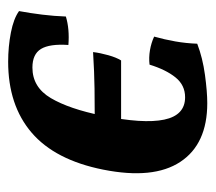

<svg xmlns="http://www.w3.org/2000/svg" viewBox="-48 -458 516 459"><g transform="rotate(90 209.5 -229.0)"><path d="M128 9Q92 9 58.5 2.5Q25 -4 7 -17Q12 -44 15.5 -72.5Q19 -101 20 -129Q50 -138 88 -135Q85 -90 97.5 -69.5Q110 -49 142 -49Q189 -49 215 -93Q241 -137 257 -216Q277 -314 266.5 -364Q256 -414 213 -414Q184 -414 165.5 -391Q147 -368 135 -329Q118 -327 100.5 -330Q83 -333 68 -340Q75 -365 79.5 -390.5Q84 -416 85 -443Q119 -456 159.5 -461.5Q200 -467 227 -467Q325 -467 367.5 -402.5Q410 -338 386 -218Q363 -103 297.5 -47Q232 9 128 9ZM105 -194Q107 -211 112.5 -230.5Q118 -250 125 -261H278L265 -198Q231 -198 192.5 -197.5Q154 -197 105 -194Z"/></g></svg>

Font: Vollkorn SemiBold
Style: Italic
Weight: 600
Italic angle: -11°
Designer: Friedrich Althausen
Foundry: Friedrich Althausen
Version: Version 5.000